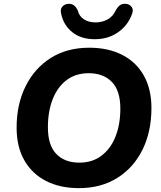

<svg xmlns="http://www.w3.org/2000/svg" viewBox="-20 -963 836 994"><path d="M388 11Q291 11 218.5 -26Q146 -63 106 -133Q66 -203 66 -302Q66 -423 112.5 -516.5Q159 -610 243 -663Q327 -716 442 -716Q540 -716 612.5 -679Q685 -642 724.5 -572Q764 -502 764 -404Q764 -282 718 -188.5Q672 -95 587.5 -42Q503 11 388 11ZM391 -121Q458 -121 505.5 -157Q553 -193 578 -256Q603 -319 603 -401Q603 -494 559 -539Q515 -584 439 -584Q372 -584 325 -548.5Q278 -513 253 -450Q228 -387 228 -304Q228 -211 271.5 -166Q315 -121 391 -121ZM471 -760Q399 -760 354 -796.5Q309 -833 297 -890Q291 -913 301 -926.5Q311 -940 330 -943Q350 -945 362.5 -935.5Q375 -926 383 -908Q390 -879 414.5 -863Q439 -847 475 -847Q509 -847 537 -862.5Q565 -878 579 -909Q589 -927 601 -936Q613 -945 634 -943Q653 -940 662.5 -925.5Q672 -911 663 -889Q641 -830 590 -795Q539 -760 471 -760Z"/></svg>

Font: Nunito ExtraBold
Style: Italic
Weight: 800
Italic angle: -9°
Designer: Vernon Adams
Foundry: Vernon Adams
Version: Version 3.601; ttfautohint (v1.8.2.53-6de2)